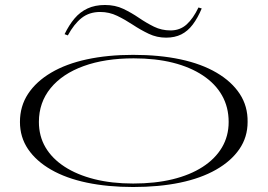

<svg xmlns="http://www.w3.org/2000/svg" viewBox="-20 -735 1073 770"><path d="M514 -515Q619 -515 703.5 -497Q788 -479 848.5 -443.5Q909 -408 941.5 -358.5Q974 -309 973 -246Q973 -185 940 -137Q907 -89 846.5 -54.5Q786 -20 702 -2.5Q618 15 514 15Q412 15 328.5 -2.5Q245 -20 185 -54.5Q125 -89 92.5 -137Q60 -185 60 -246Q60 -309 92.5 -358.5Q125 -408 185 -443.5Q245 -479 328.5 -497Q412 -515 514 -515ZM516 -501Q401 -501 315.5 -470Q230 -439 183 -381.5Q136 -324 136 -246Q136 -189 162.5 -144Q189 -99 239 -66.5Q289 -34 358.5 -16.5Q428 1 514 1Q602 1 672 -16Q742 -33 792.5 -65.5Q843 -98 870 -143.5Q897 -189 897 -246Q897 -305 870.5 -352Q844 -399 793.5 -432.5Q743 -466 673.5 -483.5Q604 -501 516 -501ZM646 -584Q609 -584 576.5 -599.5Q544 -615 513 -635.5Q482 -656 450 -671.5Q418 -687 382 -687Q338 -687 307.5 -663Q277 -639 252 -593L239 -598Q257 -635 279 -661Q301 -687 331 -701Q361 -715 401 -715Q442 -715 474.5 -699.5Q507 -684 537 -663.5Q567 -643 597.5 -628Q628 -613 664 -613Q702 -613 728.5 -637Q755 -661 776 -705L789 -701Q773 -663 753 -636.5Q733 -610 707 -597Q681 -584 646 -584Z"/></svg>

Font: Kalnia Expanded ExtraLight
Style: Regular
Weight: 250
Width: 7
Designer: Frida Medrano
Foundry: Frida Medrano
Version: Version 1.105